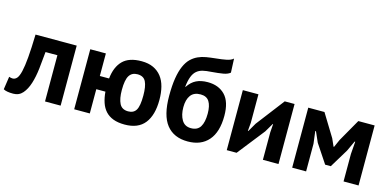

<svg xmlns="http://www.w3.org/2000/svg" viewBox="-86 -1129 3152 1545"><g transform="rotate(15 1490.0 -356.5)"><path d="M329 -385H230Q224 -314 216 -244Q208 -174 190.5 -118.5Q173 -63 143 -28.5Q113 6 65 6Q7 6 -17 -9L-1 -117Q15 -111 29 -111Q49 -111 64 -128Q79 -145 89.5 -189Q100 -233 106.5 -308.5Q113 -384 116 -500H459V0H329Z M995 14Q939 14 899.5 -1Q860 -16 834.5 -44Q809 -72 795.5 -112Q782 -152 778 -202H702V0H572V-500H702V-312H779Q789 -409 840.5 -461.5Q892 -514 997 -514Q1054 -514 1095 -495Q1136 -476 1163 -441.5Q1190 -407 1202.5 -358Q1215 -309 1215 -250Q1215 -123 1161 -54.5Q1107 14 995 14ZM902 -250Q902 -177 922.5 -136.5Q943 -96 995 -96Q1041 -96 1061 -130Q1081 -164 1081 -250Q1081 -327 1062 -365.5Q1043 -404 992 -404Q946 -404 924 -369Q902 -334 902 -250Z M1391 -406Q1420 -450 1459.5 -469.5Q1499 -489 1555 -489Q1646 -489 1699.5 -433.5Q1753 -378 1753 -261Q1753 -126 1692 -56Q1631 14 1520 14Q1404 14 1343 -63Q1282 -140 1282 -303Q1282 -389 1292 -450Q1302 -511 1320.5 -553Q1339 -595 1364.5 -620Q1390 -645 1421.5 -659.5Q1453 -674 1489 -680Q1525 -686 1565 -690Q1617 -695 1654 -702.5Q1691 -710 1709 -727L1714 -611Q1694 -594 1657 -587.5Q1620 -581 1557 -576Q1519 -574 1490 -567Q1461 -560 1440 -542Q1419 -524 1406.5 -491.5Q1394 -459 1388 -406ZM1416 -244Q1416 -180 1441 -138Q1466 -96 1518 -96Q1572 -96 1595.5 -134Q1619 -172 1619 -244Q1619 -309 1597 -344Q1575 -379 1524 -379Q1469 -379 1442.5 -343Q1416 -307 1416 -244Z M2144 -228 2149 -299H2146L2103 -226L1925 0H1843V-500H1973V-262L1967 -194H1971L2012 -265L2192 -500H2274V0H2144Z M2816 -229 2824 -333H2819L2779 -247L2685 -92H2638L2535 -247L2497 -333H2491L2504 -230V0H2388V-500H2523L2638 -312L2666 -249H2670L2699 -314L2805 -500H2941V0H2816Z"/></g></svg>

Font: PTSans
Style: Bold
Weight: 700
Designer: A.Korolkova, O.Umpeleva, V.Yefimov
Foundry: ParaType Ltd
Version: Version 2.003W OFL